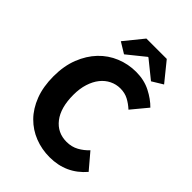

<svg xmlns="http://www.w3.org/2000/svg" viewBox="-243 -945 1067 1067"><g transform="rotate(45 291.0 -411.5)"><path d="M349 12Q287 12 232 -9.5Q177 -31 135.5 -73Q94 -115 70 -177.5Q46 -240 46 -322Q46 -403 71 -466.5Q96 -530 138 -574Q180 -618 236 -641Q292 -664 354 -664Q417 -664 467 -638.5Q517 -613 550 -579L472 -485Q447 -508 419.5 -522.5Q392 -537 357 -537Q324 -537 294.5 -522.5Q265 -508 243.5 -481Q222 -454 209.5 -415Q197 -376 197 -327Q197 -226 240 -170.5Q283 -115 355 -115Q395 -115 426.5 -132.5Q458 -150 482 -176L560 -84Q478 12 349 12ZM173 -724 263 -835H423L513 -724L449 -685L345 -769H341L237 -685Z"/></g></svg>

Font: TT Toshiba Sans
Style: Bold
Weight: 700
Designer: Paul D. Hunt
Foundry: Toshiba Corporation
Version: Version 2.020;PS 2.000;hotconv 1.0.86;makeotf.lib2.5.63406